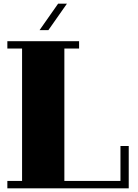

<svg xmlns="http://www.w3.org/2000/svg" viewBox="-20 -1024 750 1044"><path d="M635 -40H330V-760H410V-800H20V-760H100V-40H20V0H680V-230H635ZM344 -1004H296L195 -860H243Z"/></svg>

Font: Kumar One
Style: Regular
Weight: 400
Designer: Parimal Parmar
Foundry: Indian Type Foundry
Version: Version 1.000;PS 1.000;hotconv 1.0.88;makeotf.lib2.5.647800